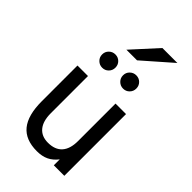

<svg xmlns="http://www.w3.org/2000/svg" viewBox="-281 -1024 1124 1124"><g transform="rotate(45 281.5 -461.5)"><path d="M264 12Q169.5 12 123.8 -44Q78 -100 78 -216V-511H165V-203Q165 -138 193.5 -103.5Q222 -69 275 -69Q333.5 -69 363.2 -102.5Q393 -136 393 -201V-511H480V0H393V-49Q368.5 -17.5 337.8 -2.8Q307 12 264 12ZM362 -604Q339.5 -604 323.2 -620Q307 -636 307 -659Q307 -682.5 323.2 -698.2Q339.5 -714 362 -714Q385.5 -714 401.2 -698.2Q417 -682.5 417 -659Q417 -636 401.2 -620Q385.5 -604 362 -604ZM189 -604Q166.5 -604 150.2 -620Q134 -636 134 -659Q134 -682.5 150.2 -698.2Q166.5 -714 189 -714Q212.5 -714 228.2 -698.2Q244 -682.5 244 -659Q244 -636 228.2 -620Q212.5 -604 189 -604ZM215 -779 357 -935H481L303 -779Z"/></g></svg>

Font: Undotted
Style: Regular
Weight: 400
Designer: Delve Withrington, Dave Bailey, Thomas Jockin
Foundry: Delve Fonts LLC
Version: Version 4.000